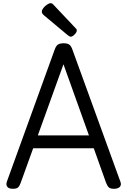

<svg xmlns="http://www.w3.org/2000/svg" viewBox="-20 -1164 795 1198"><path d="M61 14Q35 14 25.5 1.5Q16 -11 23 -31L321 -854Q329 -877 341 -885.5Q353 -894 377 -894Q401 -894 412.5 -885.5Q424 -877 432 -854L731 -31Q739 -11 728 1.5Q717 14 691 14Q669 14 659.5 5.5Q650 -3 642 -23L565 -239H187L109 -23Q102 -3 92.5 5.5Q83 14 61 14ZM216 -319H535L376 -763ZM421 -935Q417 -935 412.5 -938Q408 -941 402 -945L256 -1067Q247 -1075 244 -1080Q241 -1085 241 -1092Q241 -1102 250.5 -1114Q260 -1126 273 -1135Q286 -1144 296 -1144Q302 -1144 306.5 -1141Q311 -1138 315 -1133L450 -990Q457 -984 458 -980.5Q459 -977 459 -973Q459 -963 445.5 -949Q432 -935 421 -935Z"/></svg>

Font: Playwrite HR Lijeva
Style: Regular
Weight: 400
Designer: Veronika Burian, José Scaglione
Foundry: TypeTogether
Version: Version 1.002